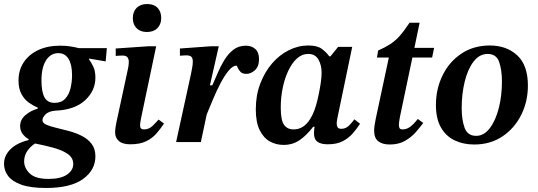

<svg xmlns="http://www.w3.org/2000/svg" viewBox="-49 -706 2672 954"><path d="M179 228Q102 228 56.5 211.5Q11 195 -9 168Q-29 141 -29 108Q-29 67 3 35.5Q35 4 93 -10V-15Q76 -24 63.5 -40.5Q51 -57 51 -80Q51 -112 78 -134.5Q105 -157 138 -166V-172Q117 -180 95 -195.5Q73 -211 58 -238Q43 -265 43 -306Q43 -357 68.5 -396Q94 -435 140.5 -457Q187 -479 250 -479Q278 -479 300.5 -475.5Q323 -472 342 -467H482L476 -401L393 -415V-412Q403 -398 414 -376Q425 -354 425 -320Q425 -255 373.5 -207.5Q322 -160 225 -156Q192 -153 177 -137.5Q162 -122 162 -109Q162 -95 181 -86.5Q200 -78 230 -71Q260 -64 293.5 -55Q327 -46 357 -31Q387 -16 406 8.5Q425 33 425 71Q425 139 363.5 183.5Q302 228 179 228ZM125 7Q104 20 87.5 43Q71 66 71 96Q71 129 99 156Q127 183 192 183Q253 183 284 161.5Q315 140 315 109Q315 78 287.5 59Q260 40 216 28Q172 16 125 7ZM222 -195Q256 -195 275 -215.5Q294 -236 301.5 -268Q309 -300 309 -332Q309 -385 291.5 -413.5Q274 -442 241 -442Q203 -442 180 -406.5Q157 -371 157 -306Q157 -250 172 -222.5Q187 -195 222 -195Z M598 11Q560 11 541.5 -5.5Q523 -22 523 -48Q523 -61 526 -79.5Q529 -98 539 -142L588 -370Q588 -370 589.5 -380Q591 -390 591 -402Q591 -411 585 -420.5Q579 -430 559 -430Q546 -430 536 -429Q526 -428 526 -428V-465L686 -476H727L653 -124Q653 -124 650 -108Q647 -92 647 -82Q647 -63 666 -63Q691 -63 709 -80.5Q727 -98 739 -112L766 -92Q749 -67 729 -43.5Q709 -20 678 -4.5Q647 11 598 11ZM681 -547Q649 -547 630 -565.5Q611 -584 611 -616Q611 -648 630 -667Q649 -686 682 -686Q716 -686 734 -667Q752 -648 752 -617Q752 -585 733 -566Q714 -547 681 -547Z M949 0H826L900 -339Q903 -353 906 -370Q909 -387 909 -401Q909 -415 902.5 -423Q896 -431 876 -431Q868 -431 856.5 -430Q845 -429 845 -429V-465L997 -476H1038L994 -282H1006Q1018 -308 1032 -341.5Q1046 -375 1065 -406.5Q1084 -438 1110 -458.5Q1136 -479 1173 -479Q1201 -479 1219.5 -462.5Q1238 -446 1238 -412Q1238 -376 1218 -357.5Q1198 -339 1175 -339Q1155 -339 1145.5 -349.5Q1136 -360 1132 -370Q1128 -380 1126 -380Q1108 -380 1087.5 -355.5Q1067 -331 1047 -293Q1027 -255 1009.5 -213Q992 -171 978 -137Z M1360 14Q1323 14 1292 -3Q1261 -20 1241.5 -59Q1222 -98 1222 -163Q1222 -232 1244 -290Q1266 -348 1302.5 -390.5Q1339 -433 1386 -456.5Q1433 -480 1483 -480Q1527 -480 1549.5 -463.5Q1572 -447 1587 -426H1593L1631 -473H1701L1629 -127Q1629 -127 1626.5 -114.5Q1624 -102 1624 -91Q1624 -81 1628.5 -73.5Q1633 -66 1647 -66Q1669 -66 1685 -82Q1701 -98 1712 -113L1740 -91Q1725 -68 1705 -44.5Q1685 -21 1655 -5Q1625 11 1580 11Q1546 11 1528.5 -1.5Q1511 -14 1511 -45Q1511 -52 1512 -60Q1513 -68 1514 -76H1507Q1474 -33 1439.5 -9.5Q1405 14 1360 14ZM1409 -63Q1450 -63 1478 -95.5Q1506 -128 1522 -185Q1528 -206 1534 -234.5Q1540 -263 1544.5 -292Q1549 -321 1549 -345Q1549 -383 1533 -410.5Q1517 -438 1483 -438Q1451 -438 1426 -415Q1401 -392 1383 -353.5Q1365 -315 1355.5 -268Q1346 -221 1346 -172Q1346 -108 1362.5 -85.5Q1379 -63 1409 -63Z M1888 12Q1851 12 1830.5 -4Q1810 -20 1810 -57Q1810 -69 1812.5 -85.5Q1815 -102 1818 -116L1883 -420H1824L1830 -455Q1866 -471 1890.5 -487Q1915 -503 1936.5 -527Q1958 -551 1986 -593H2036L2010 -468H2108L2098 -420H2000L1940 -134Q1940 -134 1936.5 -115.5Q1933 -97 1933 -84Q1933 -75 1936.5 -69Q1940 -63 1952 -63Q1970 -63 1987 -74.5Q2004 -86 2027 -115L2054 -95Q2039 -75 2017.5 -50Q1996 -25 1964 -6.5Q1932 12 1888 12Z M2307 12Q2253 12 2210 -8.5Q2167 -29 2142 -72.5Q2117 -116 2117 -184Q2117 -264 2150 -331.5Q2183 -399 2243.5 -439.5Q2304 -480 2385 -480Q2468 -480 2521 -431Q2574 -382 2574 -281Q2574 -202 2541 -135.5Q2508 -69 2448 -28.5Q2388 12 2307 12ZM2317 -31Q2356 -31 2385 -69.5Q2414 -108 2429.5 -169.5Q2445 -231 2445 -300Q2445 -359 2431 -398.5Q2417 -438 2374 -438Q2333 -438 2304 -400Q2275 -362 2260 -300.5Q2245 -239 2245 -169Q2245 -111 2259.5 -71Q2274 -31 2317 -31Z"/></svg>

Font: STIX Two Text SemiBold
Style: Italic
Weight: 600
Italic angle: -12°
Designer: Ross Mills, John Hudson & Paul Hanslow, Tiro Typeworks Ltd; with prior portions MicroPress Inc. and Coen Hoffman, Elsevi
Foundry: Tiro Typeworks Ltd
Version: Version 2.13 b171